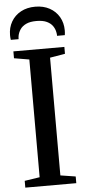

<svg xmlns="http://www.w3.org/2000/svg" viewBox="-63 -1009 468 1043"><g transform="rotate(-5 170.5 -487.0)"><path d="M114 -49.5V-691.5L31.5 -705.5V-743H309.5V-705.5L227 -691.5V-49.5L309.5 -36.5V0H31.5V-37ZM170.5 -974.5Q215 -974.5 248.5 -956.2Q282 -938 300.8 -905.8Q319.5 -873.5 319.5 -832.5Q319.5 -825.5 319 -819.2Q318.5 -813 317.5 -806.5H275Q275 -810 275 -814.8Q275 -819.5 273.5 -824.5Q270.5 -843 259.5 -859.5Q248.5 -876 227 -886.2Q205.5 -896.5 170.5 -896.5Q135.5 -896.5 114 -886.2Q92.5 -876 81.5 -859.5Q70.5 -843 67 -824.5Q66 -819.5 65.8 -814.8Q65.5 -810 65.5 -806.5H23Q22 -813 21.5 -819.2Q21 -825.5 21 -832.5Q21 -873.5 39.8 -905.8Q58.5 -938 92 -956.2Q125.5 -974.5 170.5 -974.5Z"/></g></svg>

Font: Merriweather 72pt Medium
Style: Regular
Weight: 500
Version: Version 2.100